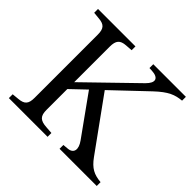

<svg xmlns="http://www.w3.org/2000/svg" viewBox="-169 -883 1066 1066"><g transform="rotate(45 363.5 -350.0)"><path d="M30 0H334V-30L293 -33C240 -36 224 -54 224 -102V-265L311 -348L478 -115C509 -72 502 -37 461 -33L428 -30V0H720V-30C665 -35 633 -51 596 -102L375 -408L569 -592C633 -652 669 -665 720 -670V-700H464V-670L485 -669C540 -666 549 -635 507 -594L224 -319V-598C224 -646 240 -664 283 -667L324 -670V-700H30V-670L71 -666C115 -662 130 -645 130 -598V-102C130 -55 115 -38 71 -34L30 -30Z"/></g></svg>

Font: Hedvig Letters Serif 24pt
Style: Regular
Weight: 400
Designer: Alexander Örn & Tor Weibull
Foundry: Kanon Foundry
Version: Version 1.000